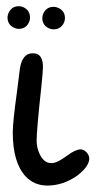

<svg xmlns="http://www.w3.org/2000/svg" viewBox="-20 -591 303 609"><path d="M116.2 -378.4Q116.2 -364.3 111.3 -317.4Q96.2 -178.7 96.2 -145Q96.2 -122.6 105.5 -103Q119.1 -73.7 142.1 -73.7Q147 -73.7 152.3 -74.7Q166.5 -78.1 193.4 -97.7Q219.7 -117.2 235.8 -117.2Q242.7 -117.2 249.5 -112.3Q263.2 -102.5 263.2 -86.4Q261.2 -61.5 224.6 -33.7Q179.7 -2.4 130.4 -2.4Q88.9 -2.4 61.5 -31.2Q20.5 -75.2 20.5 -170.9Q20.5 -203.6 33.7 -298.8Q39.6 -343.3 42 -364.3Q42.5 -368.7 43 -373Q50.8 -421.9 83 -421.9Q88.4 -421.9 93.8 -420.9Q116.2 -415.5 116.2 -378.4ZM3.9 -535.2Q3.9 -544.4 8.8 -553.2Q19 -571.3 39.6 -571.3Q48.3 -571.3 56.6 -566.9Q75.2 -556.6 75.2 -535.2Q75.2 -526.4 70.8 -518.1Q61 -499.5 39.6 -499.5Q30.8 -499.5 22.5 -503.9Q3.9 -514.2 3.9 -535.2ZM114.3 -533.7Q114.3 -542.5 118.7 -550.8Q128.9 -569.3 149.9 -569.3Q158.7 -569.3 167 -564.9Q186 -555.2 186 -533.7Q186 -524.9 181.6 -516.6Q171.4 -498 149.9 -498Q140.6 -498 132.8 -502.4Q114.3 -512.2 114.3 -533.7Z"/></svg>

Font: Vibur
Style: Medium
Weight: 400
Version: Version 1.004